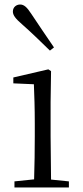

<svg xmlns="http://www.w3.org/2000/svg" viewBox="-20 -830 368 850"><path d="M219 -620C186 -669 151 -719 119 -768C99 -799 86 -810 69 -810C53 -810 37 -799 37 -779C37 -763 48 -748 77 -723C117 -688 159 -647 201 -606ZM130 0H285V-27L206 -35L204 -227V-378L206 -515L194 -523L39 -487V-461L130 -457C132 -407 134 -352 134 -285V-227C134 -173 133 -91 131 -36L44 -27V0Z"/></svg>

Font: Noto Serif HK Light
Style: Regular
Weight: 300
Designer: Ryoko NISHIZUKA 西塚涼子 (kana & ideographs); Frank Grießhammer (Latin, Greek & Cyrillic); Wenlong ZHANG 张文龙 (bopomofo); San
Foundry: Adobe
Version: Version 2.001;hotconv 1.1.0;makeotfexe 2.6.0